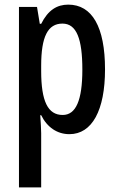

<svg xmlns="http://www.w3.org/2000/svg" viewBox="-20 -570 513 830"><path d="M275 -550C227 -550 188 -527 158 -467H152L140 -540H62V240H158V6C158 -14 156 -40 154 -72H158C184 -19 228 10 280 10C378 10 434 -93 434 -270C434 -454 378 -550 275 -550ZM250 -468C311 -468 336 -402 336 -269C336 -136 308 -73 251 -73C187 -73 158 -132 158 -263V-286C158 -412 187 -468 250 -468Z"/></svg>

Font: Noto Sans Myanmar UI ExtraCondensed Medium
Style: Regular
Weight: 500
Width: 2
Designer: Monotype Design Team
Foundry: Monotype Imaging Inc.
Version: Version 2.103